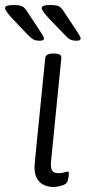

<svg xmlns="http://www.w3.org/2000/svg" viewBox="-49 -738 347 764"><path d="M163 6Q142 6 123.5 -3Q105 -12 95 -34.5Q85 -57 90 -98L131 -507Q133 -525 163 -525H167Q197 -525 195 -507L154 -95Q152 -71 158 -60Q164 -49 184 -49Q198 -49 206.5 -52Q215 -55 220 -55Q225 -55 225 -48Q225 -45 224 -36.5Q223 -28 220 -17Q216 -5 197 0.5Q178 6 163 6ZM256 -576Q240 -576 231 -580.5Q222 -585 210 -598L150 -660Q117 -695 117 -706Q117 -718 150 -718Q176 -718 186 -712.5Q196 -707 205 -692L256 -615Q272 -591 272 -585Q272 -576 256 -576ZM110 -576Q94 -576 85 -580.5Q76 -585 63 -598L4 -660Q-29 -695 -29 -706Q-29 -718 4 -718Q30 -718 40 -712.5Q50 -707 59 -692L110 -615Q126 -591 126 -585Q126 -576 110 -576Z"/></svg>

Font: Asap Semi Expanded Semi Expanded Light
Style: Italic
Weight: 300
Width: 6
Italic angle: -6°
Designer: Pablo Cosgaya
Foundry: Omnibus-Type
Version: Version 3.001; ttfautohint (v1.8.4.7-5d5b)